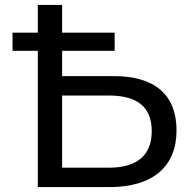

<svg xmlns="http://www.w3.org/2000/svg" viewBox="-20 -762 779 782"><path d="M445 -452H233V-555H447V-629H233V-742H134V-629H31V-555H134V0H426C602 0 699 -83 699 -231C699 -376 610 -452 445 -452ZM423 -79H233V-373H423C541 -373 598 -325 598 -228C598 -130 539 -79 423 -79Z"/></svg>

Font: AWKNG-Font Medium
Style: Regular
Weight: 500
Designer: Awakening Church
Foundry: Awakening Church
Version: Version 1.700;PS 001.700;hotconv 1.0.88;makeotf.lib2.5.64775